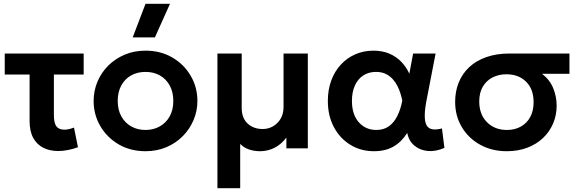

<svg xmlns="http://www.w3.org/2000/svg" viewBox="-20 -782 3044 1012"><path d="M286.5 14Q243 14 209 -2.8Q175 -19.5 155.5 -54.5Q136 -89.5 136 -144V-389H5V-500H421V-389H264V-177.5Q264 -133 277.5 -115.8Q291 -98.5 319 -98.5Q331 -98.5 343.8 -101.5Q356.5 -104.5 370 -109.5L391 -6Q364.5 3.5 338 8.8Q311.5 14 286.5 14Z M747 15Q667 15 605.2 -21.2Q543.5 -57.5 508.5 -117.8Q473.5 -178 473.5 -250Q473.5 -303 493.5 -351Q513.5 -399 550.2 -435.8Q587 -472.5 637 -493.8Q687 -515 747 -515Q826.5 -515 888.2 -479Q950 -443 985.2 -382.5Q1020.5 -322 1020.5 -250Q1020.5 -197 1000.2 -149.2Q980 -101.5 943.5 -64.5Q907 -27.5 857 -6.2Q807 15 747 15ZM747 -97Q789 -97 822.2 -115.8Q855.5 -134.5 874.5 -168.8Q893.5 -203 893.5 -250Q893.5 -297 874.5 -331.5Q855.5 -366 822.5 -384.5Q789.5 -403 747 -403Q704.5 -403 671.2 -384.5Q638 -366 619.2 -331.5Q600.5 -297 600.5 -250Q600.5 -203 619.5 -168.8Q638.5 -134.5 671.5 -115.8Q704.5 -97 747 -97ZM679.5 -585 747 -762H876L796.5 -585Z M1126 210V-500H1254V-213Q1254 -160 1285 -131Q1316 -102 1364.5 -102Q1395 -102 1420 -116.8Q1445 -131.5 1459.8 -157.5Q1474.5 -183.5 1474.5 -218V-500H1602.5V0H1489.5V-57Q1461.5 -20 1426 -2.5Q1390.5 15 1351 15Q1320 15 1293 6Q1266 -3 1246 -23.5V210Z M1951 15Q1881.5 15 1826.5 -18.8Q1771.5 -52.5 1739.8 -112.2Q1708 -172 1708 -250Q1708 -309 1726 -357.8Q1744 -406.5 1776.8 -441.8Q1809.5 -477 1853.2 -496Q1897 -515 1948.5 -515Q1994.5 -515 2031 -499.8Q2067.5 -484.5 2094.2 -457.2Q2121 -430 2137.5 -393.5L2157.5 -500H2276L2229.5 -260Q2219 -208 2218.8 -174Q2218.5 -140 2228.2 -122.2Q2238 -104.5 2258.2 -100.8Q2278.5 -97 2309.5 -105L2322.5 -2.5Q2276.5 17.5 2234.8 13.8Q2193 10 2163.8 -14.8Q2134.5 -39.5 2126.5 -81.5Q2097 -34.5 2054.5 -9.8Q2012 15 1951 15ZM1963.5 -97Q2002.5 -97 2029.8 -116.5Q2057 -136 2074.2 -170.8Q2091.5 -205.5 2100.5 -251.5Q2097 -268.5 2091 -288.5Q2085 -308.5 2074.8 -328.8Q2064.5 -349 2049.2 -365.8Q2034 -382.5 2012.5 -392.8Q1991 -403 1962 -403Q1923.5 -403 1895 -384.5Q1866.5 -366 1850.8 -331.8Q1835 -297.5 1835 -250.5Q1835 -178.5 1871 -137.8Q1907 -97 1963.5 -97Z M2651 15Q2573 15 2511.5 -18.8Q2450 -52.5 2414.5 -111.5Q2379 -170.5 2379 -245.5Q2379 -300.5 2397.8 -347Q2416.5 -393.5 2453 -427.8Q2489.5 -462 2543.2 -481Q2597 -500 2667.5 -500H2981.5V-393H2837Q2877.5 -362 2895.8 -317.5Q2914 -273 2914 -225Q2914 -174.5 2895.2 -130.8Q2876.5 -87 2841.8 -54.2Q2807 -21.5 2758.8 -3.2Q2710.5 15 2651 15ZM2652 -97Q2693.5 -97 2725.2 -114.8Q2757 -132.5 2774.8 -165.2Q2792.5 -198 2792.5 -243.5Q2792.5 -312.5 2752.8 -351.5Q2713 -390.5 2649.5 -390.5Q2608.5 -390.5 2576 -373.8Q2543.5 -357 2524.8 -325.2Q2506 -293.5 2506 -247.5Q2506 -179 2546.8 -138Q2587.5 -97 2652 -97Z"/></svg>

Font: Geologica Cursive Medium
Style: Regular
Weight: 500
Designer: Sindre Bremnes, Frode Helland
Foundry: Monokrom Skriftforlag AS
Version: Version 1.010;gftools[0.9.28]